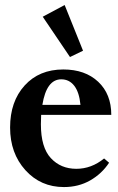

<svg xmlns="http://www.w3.org/2000/svg" viewBox="-20 -739 473 770"><path d="M260.7 -510.3 151.4 -671.9 239.3 -718.8 313 -535.6ZM236.3 11.2Q143.1 11.2 81.8 -56.6Q20.5 -124.5 20.5 -227.5Q20.5 -332 78.9 -396.2Q137.2 -460.4 233.9 -460.4Q321.3 -460.4 373.8 -411.1Q426.3 -361.8 426.3 -278.3H145Q144 -252.9 144 -240.7Q144 -147.9 183.8 -105Q223.6 -62 286.1 -62Q346.7 -62 397.5 -103.5L417.5 -86.4Q388.2 -42 341.6 -15.4Q294.9 11.2 236.3 11.2ZM225.6 -420.9Q166.5 -420.9 149.9 -318.4H302.7Q297.9 -369.1 277.8 -395Q257.8 -420.9 225.6 -420.9Z"/></svg>

Font: Elstob 8pt
Style: Bold
Weight: 700
Designer: Peter S. Baker
Version: Version 1.015